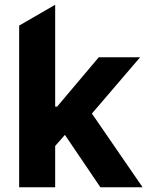

<svg xmlns="http://www.w3.org/2000/svg" viewBox="-20 -786 622 806"><path d="M60.4 -678.6V0H211.6V-173.3L252.5 -219.8L401.3 0H578.5L365.8 -309.3L568.2 -545.5H394.5L219.8 -338.4H211.6V-766Z"/></svg>

Font: Inter-Hewn
Style: Bold
Weight: 700
Designer: Rasmus Andersson
Foundry: rsms
Version: Version 3.012;git-f93a4a705